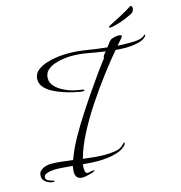

<svg xmlns="http://www.w3.org/2000/svg" viewBox="-160 -897 1063 1128"><g transform="rotate(-15 371.0 -332.5)"><path d="M204 118Q161 118 161 73Q161 64 162.5 55Q164 46 165 37Q140 35 113.5 32.5Q87 30 61 30Q52 30 35 32Q18 34 3.5 40.5Q-11 47 -11 61Q-11 73 1.5 79.5Q14 86 26.5 89Q39 92 39 96Q39 98 36.5 98.5Q34 99 32 99Q10 99 -11.5 84.5Q-33 70 -33 46Q-33 26 -20.5 14.5Q-8 3 9.5 -2.5Q27 -8 43 -8Q76 -8 109.5 -4Q143 0 176 4Q197 -56 233.5 -121Q270 -186 311.5 -249.5Q353 -313 389 -365Q417 -406 446 -446.5Q475 -487 506 -527Q505 -537 512.5 -546.5Q520 -556 526 -563Q476 -570 425 -579.5Q374 -589 323 -589Q303 -589 274.5 -585Q246 -581 219 -571.5Q192 -562 174 -544Q156 -526 156 -498Q156 -470 175.5 -449Q195 -428 222.5 -414Q250 -400 274 -393Q290 -389 305.5 -386Q321 -383 337 -381Q339 -380 342.5 -379Q346 -378 346 -375Q346 -372 341.5 -371.5Q337 -371 335 -371H327Q308 -374 279 -380.5Q250 -387 218 -398Q186 -409 158 -424Q130 -439 112.5 -460Q95 -481 95 -507Q95 -539 118.5 -559Q142 -579 177 -590Q212 -601 246.5 -605Q281 -609 303 -609Q362 -609 422.5 -599Q483 -589 542 -583Q548 -591 555 -601Q562 -611 569 -618Q577 -626 594 -630Q611 -634 621 -634Q625 -634 633 -632.5Q641 -631 641 -625Q641 -623 632.5 -612.5Q624 -602 614.5 -591.5Q605 -581 602 -577Q619 -576 636.5 -575.5Q654 -575 671 -575Q683 -575 701 -575.5Q719 -576 736.5 -580Q754 -584 763 -592Q768 -599 773 -599Q775 -599 775 -596Q775 -595 774 -593Q773 -591 772 -589Q760 -574 736.5 -566Q713 -558 687.5 -555.5Q662 -553 644 -553Q614 -553 584 -556Q539 -503 486 -433Q433 -363 381.5 -285.5Q330 -208 290.5 -131.5Q251 -55 233 12Q265 16 298 19.5Q331 23 364 23Q391 23 425.5 18.5Q460 14 479 -7Q481 -9 485 -13.5Q489 -18 492 -18Q494 -18 494 -15Q494 -10 490.5 -4.5Q487 1 483 4Q463 22 434 31.5Q405 41 374 44.5Q343 48 316 48Q294 48 271 46.5Q248 45 225 43Q224 50 223.5 56.5Q223 63 223 70Q223 79 226 89Q229 99 240 99Q248 99 256.5 96.5Q265 94 274 94Q275 94 278 94Q281 94 281 96Q281 100 264.5 105.5Q248 111 229.5 114.5Q211 118 204 118ZM590 -691Q581 -691 581 -695Q581 -699 593 -705Q625 -721 662 -740.5Q699 -760 733 -782L737 -783Q745 -781 745 -766Q745 -759 740 -750Q735 -741 723 -735Q707 -727 683.5 -717.5Q660 -708 636.5 -701Q613 -694 595 -691Z"/></g></svg>

Font: Bonheur Royale
Style: Regular
Weight: 400
Designer: Robert E. Leuschke
Foundry: Robert E. Leuschke
Version: Version 1.010; ttfautohint (v1.8.3)